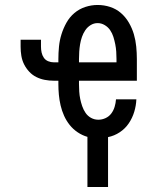

<svg xmlns="http://www.w3.org/2000/svg" viewBox="-20 -548 640 773"><path d="M332 205V3Q311 -3 292.5 -15.5Q274 -28 260.5 -45Q247 -62 238 -82Q229 -102 224 -123.5Q219 -145 217 -166.5Q215 -188 215 -210V-223H197Q178 -223 160 -226.5Q142 -230 126 -238Q110 -246 97.5 -259.5Q85 -273 77 -289Q69 -305 66 -323Q63 -341 63 -360V-388H145V-360Q145 -348 147.5 -336.5Q150 -325 156.5 -315.5Q163 -306 174 -301.5Q185 -297 197 -297H215V-310Q215 -335 217.5 -360.5Q220 -386 227.5 -410Q235 -434 247.5 -456.5Q260 -479 279.5 -495.5Q299 -512 323.5 -520Q348 -528 373 -528Q399 -528 423.5 -520Q448 -512 467 -495.5Q486 -479 499 -456.5Q512 -434 519 -410Q526 -386 528.5 -360.5Q531 -335 531 -310V-223H298V-210Q298 -195 299 -179.5Q300 -164 303 -149.5Q306 -135 311 -120.5Q316 -106 324.5 -93.5Q333 -81 346.5 -73.5Q360 -66 376 -66Q391 -66 405 -72.5Q419 -79 428 -91Q437 -103 441.5 -118Q446 -133 447 -148H529Q528 -123 520.5 -98Q513 -73 498.5 -51.5Q484 -30 462 -15.5Q440 -1 415 4V205ZM298 -297H449V-310Q449 -325 448 -340Q447 -355 444 -370Q441 -385 436.5 -399.5Q432 -414 423.5 -426.5Q415 -439 401.5 -447Q388 -455 373 -455Q358 -455 345 -447Q332 -439 323.5 -426.5Q315 -414 310 -399.5Q305 -385 302.5 -370Q300 -355 299 -340Q298 -325 298 -310Z"/></svg>

Font: Iosevka Custom Extended
Style: Regular
Weight: 400
Width: 7
Monospace: yes
Designer: Belleve Invis
Foundry: Belleve Invis
Version: Version 11.2.4; ttfautohint (v1.8.4)